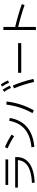

<svg xmlns="http://www.w3.org/2000/svg" viewBox="1892 -2750 904 4728"><g transform="rotate(-90 2344.0 -386.0)"><path d="M765.1 -397.5H88.9V-463.9H840.8V-431.6Q840.8 -226.1 681.6 -112.3Q522.5 1.5 213.9 17.6L202.1 -50.8Q473.1 -64 612.8 -149.9Q752.4 -235.8 765.1 -397.5ZM154.3 -703.1H783.2V-636.7H154.3Z M1734.4 -611.3 1803.7 -595.7Q1754.9 -321.8 1576.2 -170.7Q1397.5 -19.5 1091.8 7.8L1081.1 -63.5Q1363.3 -88.9 1524.7 -224.4Q1686 -359.9 1734.4 -611.3ZM1053.7 -651.4 1086.9 -715.8Q1238.3 -653.3 1392.6 -552.7L1354.5 -489.3Q1202.6 -588.9 1053.7 -651.4Z M2531.2 -494.1 2601.6 -520.5Q2651.4 -408.2 2690.9 -286.1Q2730.5 -164.1 2765.6 -15.6L2690.4 2Q2656.7 -141.6 2617.9 -262.2Q2579.1 -382.8 2531.2 -494.1ZM2132.8 -681.6 2208 -675.8Q2187.5 -495.6 2133.8 -328.9Q2080.1 -162.1 1991.2 -4.9L1921.9 -38.1Q2006.8 -190.9 2058.8 -349.9Q2110.8 -508.8 2132.8 -681.6ZM2445.3 -737.3 2500 -770.5Q2528.3 -731.9 2551 -690.7Q2573.7 -649.4 2598.6 -594.7L2542 -567.4Q2519.5 -618.7 2496.6 -659.2Q2473.6 -699.7 2445.3 -737.3ZM2576.2 -787.1 2629.9 -818.4Q2659.2 -776.9 2682.4 -734.6Q2705.6 -692.4 2727.5 -640.6L2670.9 -615.2Q2647 -669.9 2624.8 -710.2Q2602.5 -750.5 2576.2 -787.1Z M2916 -392.6H3646.5V-314.5H2916Z M4044.9 -390.1V45.9H3969.7V-754.9H4044.9V-463.9Q4176.8 -434.1 4321.8 -391.8Q4466.8 -349.6 4606.4 -300.8L4583 -233.4Q4446.8 -280.8 4309.1 -320.8Q4171.4 -360.8 4044.9 -390.1Z"/></g></svg>

Font: Pretendard
Style: Regular
Weight: 400
Designer: Base glyphs from Inter by Rasmus Andersson; Hangeul glyphs from Noto Sans CJK(Source Han Sans) by Jang Soo-young and Kan
Foundry: Kil Hyung-jin
Version: Version 1.309